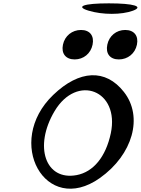

<svg xmlns="http://www.w3.org/2000/svg" viewBox="-20 -1114 842 1147"><path d="M298 -547C4 -265 252 179 576 -50C774 -190 837 -417 720 -565C611 -704 454 -697 298 -547ZM306 -450C440 -675 696 -574 642 -318C612 -177 538 -87 438 -68C252 -33 180 -238 306 -450ZM621 -847C610 -794 637 -759 690 -759C743 -759 787 -794 798 -847C809 -900 781 -935 728 -935C675 -935 632 -900 621 -847ZM356 -847C345 -794 373 -759 426 -759C479 -759 522 -794 533 -847C544 -900 517 -935 464 -935C411 -935 367 -900 356 -847ZM510 -1050C593 -1025 706 -1025 774 -1050C841 -1075 780 -1094 630 -1094C480 -1094 427 -1075 510 -1050Z"/></svg>

Font: Venom Sans
Style: Obl
Weight: 400
Version: Version 1.001